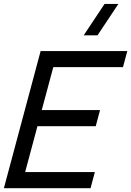

<svg xmlns="http://www.w3.org/2000/svg" viewBox="-80 -988 688 1008"><path d="M431.9 -802.5 541.6 -967.5H469.1L359.4 -802.5ZM-59.6 0H395.4L418 -84.5H52L116.6 -325.5H422.6L445.2 -410H139.2L199.7 -635.5H565.7L588.3 -720H133.3Z"/></svg>

Font: Manrope
Style: MediumItalic
Weight: 500
Italic angle: -15°
Designer: Mikhail Sharanda
Foundry: Mikhail Sharanda
Version: Version 4.502;hotconv 1.0.109;makeotfexe 2.5.65596